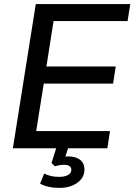

<svg xmlns="http://www.w3.org/2000/svg" viewBox="-20 -725 657 939"><path d="M43 0 155 -705H617L604 -622H242L207 -400H546L533 -316H194L157 -84H518L505 0ZM270 194Q242 194 217.5 188.5Q193 183 176 173L196 124Q213 132 230 136Q247 140 269 140Q296 140 312.5 131Q329 122 329 105Q329 94 320 87.5Q311 81 294 81Q284 81 273.5 82.5Q263 84 248 88L232 72L261 -20H319L295 56L268 47Q280 44 292 42Q304 40 314 40Q350 40 371.5 56.5Q393 73 393 104Q393 144 358 169Q323 194 270 194Z"/></svg>

Font: Mulish ExtraLight SemiBold
Style: Italic
Weight: 600
Italic angle: -9°
Version: Version 3.603